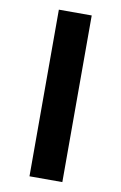

<svg xmlns="http://www.w3.org/2000/svg" viewBox="-82 -752 505 800"><g transform="rotate(10 170.5 -352.5)"><path d="M101 0V-705H240V0Z"/></g></svg>

Font: Nunito Sans 6pt
Style: Bold
Weight: 700
Version: Version 3.101;gftools[0.9.27]